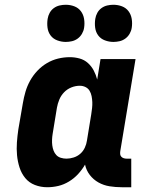

<svg xmlns="http://www.w3.org/2000/svg" viewBox="-20 -778 640 806"><path d="M178 8Q151 8 126.5 -1.5Q102 -11 86 -30.5Q70 -50 62 -75Q54 -100 51.5 -126.5Q49 -153 51 -180.5Q53 -208 57 -235L76 -345Q80 -369 87 -393Q94 -417 106.5 -439.5Q119 -462 137 -481Q155 -500 177 -513Q199 -526 223.5 -532Q248 -538 273 -538Q294 -538 314 -532.5Q334 -527 349 -513.5Q364 -500 373.5 -482Q383 -464 388 -444L402 -530H549L485 -144Q484 -137 484.5 -131Q485 -125 489 -120.5Q493 -116 499 -114Q505 -112 511 -112H531V8H491Q465 8 440 4Q415 0 393.5 -12Q372 -24 357 -43.5Q342 -63 337 -87Q325 -66 308 -47.5Q291 -29 269.5 -16Q248 -3 225 2.5Q202 8 178 8ZM259 -112Q274 -112 289.5 -117Q305 -122 317 -132.5Q329 -143 336 -158Q343 -173 345 -188L363 -298Q365 -311 366.5 -324Q368 -337 367.5 -349.5Q367 -362 364.5 -374.5Q362 -387 356 -397Q350 -407 339 -412.5Q328 -418 315 -418Q297 -418 279.5 -411Q262 -404 249 -390.5Q236 -377 229 -360Q222 -343 219 -326L201 -216Q199 -204 198.5 -191.5Q198 -179 199.5 -167.5Q201 -156 205 -145.5Q209 -135 216.5 -127Q224 -119 235.5 -115.5Q247 -112 259 -112ZM456 -602Q438 -602 420.5 -608.5Q403 -615 392.5 -629Q382 -643 379.5 -661.5Q377 -680 380 -699Q382 -712 388.5 -724Q395 -736 406 -744Q417 -752 430 -755Q443 -758 456 -758Q475 -758 492 -751.5Q509 -745 519.5 -731Q530 -717 533 -698.5Q536 -680 533 -661Q531 -648 524 -636Q517 -624 506 -616Q495 -608 482 -605Q469 -602 456 -602ZM256 -602Q238 -602 220.5 -608.5Q203 -615 192.5 -629Q182 -643 179.5 -661.5Q177 -680 180 -699Q182 -712 188.5 -724Q195 -736 206 -744Q217 -752 230 -755Q243 -758 256 -758Q275 -758 292 -751.5Q309 -745 319.5 -731Q330 -717 333 -698.5Q336 -680 333 -661Q331 -648 324 -636Q317 -624 306 -616Q295 -608 282 -605Q269 -602 256 -602Z"/></svg>

Font: Iosevka Slab Heavy Extended
Style: Italic
Weight: 900
Width: 7
Italic angle: -9°
Monospace: yes
Designer: Belleve Invis
Foundry: Belleve Invis
Version: Version 11.1.0; ttfautohint (v1.8.3)